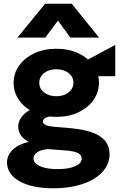

<svg xmlns="http://www.w3.org/2000/svg" viewBox="-20 -787 652 1032"><path d="M266.6 225Q209.6 225 163.7 215.4Q117.8 205.8 85.1 187.4Q52.5 169.1 35.1 143.3Q17.6 117.5 17.6 85.5Q17.6 60.8 31.4 38.6Q45.2 16.5 71.2 0.2Q97.2 -16 134.1 -23.8Q105.2 -40.2 91.6 -60.9Q77.9 -81.5 77.9 -107.5Q77.9 -131 91.8 -152.2Q105.8 -173.5 130.9 -190.2Q156 -207 189.6 -216.8Q223.1 -226.5 262.6 -226L292.1 -164.2Q263.9 -164.6 245.9 -160.9Q228 -157.2 219.4 -150.2Q210.9 -143.1 210.9 -133.8Q210.9 -122.1 225.1 -115.2Q239.4 -108.2 274.4 -105.2L361.6 -97.8Q424.8 -92.1 471.3 -76.5Q517.9 -60.9 543.4 -31.8Q568.9 -2.8 568.9 43.2Q568.9 82.4 547.4 115.8Q526 149.1 486.1 173.5Q446.2 197.9 390.6 211.4Q335 225 266.6 225ZM290.4 122Q349.9 122 384.5 106.3Q419.1 90.6 419.1 65.5Q419.1 45.6 398.6 35.4Q378 25.2 333.4 21.8L236.4 14.2Q212 16.8 194.8 23.8Q177.6 30.9 168.8 41.6Q159.9 52.2 159.9 65.2Q159.9 82.2 175.8 95.1Q191.8 107.9 221 114.9Q250.2 122 290.4 122ZM282.9 -158.8Q215.1 -158.8 163.4 -183Q111.6 -207.2 82.4 -248.8Q53.1 -290.2 53.1 -342.2Q53.1 -393.1 82.8 -434.6Q112.4 -476.1 164.3 -500.6Q216.2 -525 282.9 -525Q349.1 -525 400.9 -500.8Q452.6 -476.5 482.2 -435.2Q511.9 -393.9 511.9 -342.2Q511.9 -291.4 482.6 -249.7Q453.4 -208 401.8 -183.4Q350.2 -158.8 282.9 -158.8ZM282.9 -269.8Q308.9 -269.8 329.6 -279Q350.4 -288.2 362.5 -304.6Q374.6 -320.9 374.6 -342.2Q374.6 -374.4 348.4 -394.6Q322.1 -414.8 282.9 -414.8Q256.5 -414.8 235.8 -405.4Q215 -396.1 203.1 -379.9Q191.1 -363.6 191.1 -342.2Q191.1 -310.2 217.2 -290Q243.4 -269.8 282.9 -269.8ZM366.6 -377.5V-420.6L599.6 -545.6V-377.5ZM73.9 -585 222.6 -767H365.6L512.4 -585H357.9L291.6 -676.2L223.4 -585Z"/></svg>

Font: Geologica-Sharp
Style: Regular
Weight: 100
Designer: Sindre Bremnes, Frode Helland
Foundry: Monokrom Skriftforlag AS
Version: Version 1.010;gftools[0.9.28]